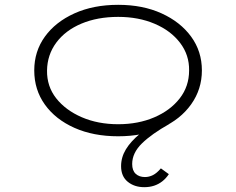

<svg xmlns="http://www.w3.org/2000/svg" viewBox="-20 -555 979 796"><path d="M578 221Q537 221 509.5 198.5Q482 176 482 134Q482 97 502 64Q522 31 561.5 -1.5Q601 -34 659 -68L682 -41Q609 0 568.5 39.5Q528 79 528 125Q528 152 542.5 165.5Q557 179 581 179Q598 179 614 171Q630 163 647 143L680 167Q668 185 652.5 197Q637 209 618.5 215Q600 221 578 221ZM470 10Q367 10 288.5 -25Q210 -60 166 -121.5Q122 -183 122 -263Q122 -342 166 -403Q210 -464 288.5 -499.5Q367 -535 470 -535Q572 -535 650 -499.5Q728 -464 772.5 -403Q817 -342 817 -263Q817 -185 772.5 -122.5Q728 -60 650 -25Q572 10 470 10ZM470 -40Q553 -40 619.5 -68.5Q686 -97 725 -147Q764 -197 764 -263Q765 -327 726.5 -377.5Q688 -428 621 -456.5Q554 -485 470 -485Q384 -485 317.5 -457Q251 -429 213.5 -378.5Q176 -328 175 -263Q174 -197 213 -147.5Q252 -98 319 -69Q386 -40 470 -40Z"/></svg>

Font: Lexend Zetta ExtraLight
Style: Regular
Weight: 250
Version: Version 1.007